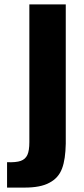

<svg xmlns="http://www.w3.org/2000/svg" viewBox="-20 -830 379 870"><path d="M12 -95C39 -94 60 -96 74 -101C88 -106 98 -115 104 -128C110 -141 113 -160 113 -186V-810H278V-179C277 -132 272 -95 261 -66C250 -37 231 -16 204 -2C177 13 139 20 92 20H12Z"/></svg>

Font: Oswald SemiBold
Style: Regular
Weight: 400
Version: Version